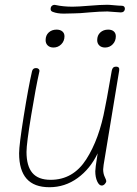

<svg xmlns="http://www.w3.org/2000/svg" viewBox="-20 -786 572 804"><path d="M414 -96Q412 -82 412 -77Q412 -59 418.5 -45.5Q425 -32 425 -28Q425 -22 419 -15.5Q413 -9 406 -9Q395 -9 387 -26.5Q379 -44 379 -69Q379 -75 381 -91L389 -144Q358 -79 305 -40.5Q252 -2 187 -2Q123 -2 91.5 -37.5Q60 -73 60 -144Q60 -179 79.5 -300.5Q99 -422 114 -487Q117 -501 131 -501Q138 -501 142 -497Q146 -493 145 -487Q130 -421 110.5 -302.5Q91 -184 91 -150Q91 -91 115.5 -62Q140 -33 192 -33Q286 -33 341 -118.5Q396 -204 420 -336L428 -377L448 -490Q451 -507 466 -507Q482 -507 479 -490ZM171 -618Q171 -638 184 -650Q197 -662 217 -662Q232 -662 241 -654.5Q250 -647 250 -634Q250 -614 236.5 -600.5Q223 -587 204 -587Q189 -587 180 -595.5Q171 -604 171 -618ZM387 -618Q387 -638 400 -650Q413 -662 433 -662Q448 -662 456.5 -654.5Q465 -647 465 -634Q465 -614 452 -600.5Q439 -587 420 -587Q405 -587 396 -595.5Q387 -604 387 -618ZM247 -729Q220 -729 202 -736Q192 -739 192 -748Q192 -758 198.5 -762.5Q205 -767 213 -765Q244 -758 284 -758Q306 -758 354 -762Q402 -766 429 -766Q438 -766 458 -764Q478 -762 489 -762Q503 -762 503 -749Q503 -743 498.5 -738.5Q494 -734 486 -734Q477 -734 457 -736Q437 -738 430 -738Q399 -738 353 -734Q313 -730 290 -730Z"/></svg>

Font: Mali ExtraLight
Style: Italic
Weight: 275
Italic angle: -10°
Version: Version 1.000; ttfautohint (v1.6)